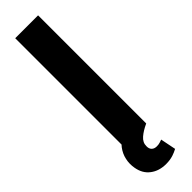

<svg xmlns="http://www.w3.org/2000/svg" viewBox="-316 -718 913 913"><g transform="rotate(-45 140.0 -261.5)"><path d="M63 -727.1H216.8V0H63ZM147.9 203.6Q100.6 203.6 68.8 179.2Q36.6 155.3 28.8 109.9Q23.4 79.1 29.8 51.3Q35.6 22.9 54.7 -2.4Q73.7 -27.3 104.5 -41L216.8 0Q183.6 15.1 162.1 33.7Q140.6 52.2 141.1 77.6Q140.6 94.2 149.9 103.5Q159.2 112.8 175.8 112.8Q188 112.8 196.8 109.9Q198.7 109.4 202.1 108.2Q205.6 106.9 208.3 106.2Q210.9 105.5 212.9 104.5L228.5 182.6Q213.4 190.9 195.3 196.8Q173.8 203.6 147.9 203.6Z"/></g></svg>

Font: My Font
Style: Bold
Weight: 500
Designer: Rasmus Andersson
Foundry: rsms
Version: Version 0.001